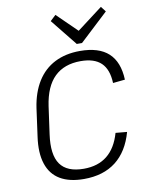

<svg xmlns="http://www.w3.org/2000/svg" viewBox="-100 -1003 839 1081"><g transform="rotate(-10 320.0 -462.0)"><path d="M292 7Q209 7 156 -24.5Q103 -56 82.5 -119Q62 -182 75 -273L97 -433Q110 -521 148.5 -582.5Q187 -644 249 -675.5Q311 -707 393 -707Q501 -707 556 -656.5Q611 -606 615 -504L546 -497Q543 -575 504 -612.5Q465 -650 387 -650Q293 -650 237.5 -596Q182 -542 166 -432L144 -274Q128 -160 166.5 -105Q205 -50 301 -50Q382 -50 434.5 -92Q487 -134 511 -218L576 -212Q546 -104 474.5 -48.5Q403 7 292 7ZM576 -901 413 -749H383L261 -901L293 -931L421 -806H388L553 -931Z"/></g></svg>

Font: Pathway Extreme 28pt Light
Style: Italic
Weight: 300
Italic angle: -8°
Designer: Eduardo Rodriguez Tunni
Foundry: Eduardo Rodriguez Tunni
Version: Version 1.001;gftools[0.9.26]